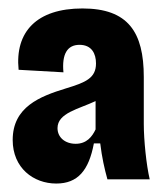

<svg xmlns="http://www.w3.org/2000/svg" viewBox="-20 -692 388 454"><path d="M113 -258C164 -258 190 -289 202 -353H217C221 -320 227 -293 234 -268H334C326 -302 320 -361 320 -399V-510C320 -616 283 -672 175 -672C67 -672 15 -617 24 -527L130 -521C126 -564 139 -586 168 -586C197 -586 207 -565 207 -542C207 -507 182 -497 136 -483C74 -464 10 -439 10 -361C10 -295 59 -258 113 -258ZM159 -352C134 -352 116 -367 116 -389C116 -425 166 -434 206 -453V-386C198 -369 185 -352 159 -352Z"/></svg>

Font: Bricolage Grotesque 10pt Condensed ExtraBold
Style: Regular
Weight: 800
Width: 3
Designer: Mathieu Triay
Foundry: Atelier Triay
Version: Version 1.000;gftools[0.9.29]